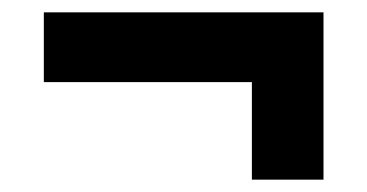

<svg xmlns="http://www.w3.org/2000/svg" viewBox="-20 -464 595 311"><path d="M51 -331V-444H504V-331ZM388 -422H504V-173H388Z"/></svg>

Font: Outfit SemiBold
Style: Regular
Weight: 600
Designer: Rodrigo Fuenzalida
Foundry: fragTYPE
Version: Version 1.100;gftools[0.9.27]